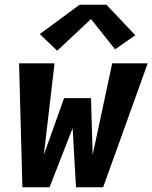

<svg xmlns="http://www.w3.org/2000/svg" viewBox="-20 -786 640 806"><path d="M74 0 60 -520H209L164 -136L249 -374H362L369 -136L451 -520H600L413 0H299L285 -248L188 0ZM220 -573 147 -643 314 -766H427L548 -638L463 -579L362 -706Z"/></svg>

Font: Iosevka SS04 Hv Ex Obl
Style: Regular
Weight: 900
Width: 7
Italic angle: -9°
Monospace: yes
Designer: Belleve Invis
Foundry: Belleve Invis
Version: Version 19.0.0; ttfautohint (v1.8.4)